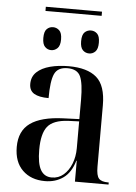

<svg xmlns="http://www.w3.org/2000/svg" viewBox="-57 -862 647 916"><g transform="rotate(5 266.5 -404.5)"><path d="M125 -799V-819H394V-799ZM168 -615Q151 -615 138.5 -627.5Q126 -640 126 -670Q126 -701 138.5 -713Q151 -725 168 -725Q185 -725 198 -713Q211 -701 211 -670Q211 -640 198 -627.5Q185 -615 168 -615ZM350 -615Q332 -615 319.5 -627.5Q307 -640 307 -670Q307 -701 319.5 -713Q332 -725 350 -725Q367 -725 379.5 -713Q392 -701 392 -670Q392 -640 379.5 -627.5Q367 -615 350 -615ZM193 10Q126 10 85.5 -29.5Q45 -69 45 -141Q45 -218 97 -255Q149 -292 254 -296L331 -299V-392Q331 -470 316 -503Q301 -536 254 -536Q207 -536 191.5 -502Q176 -468 176 -386Q130 -386 106.5 -400Q83 -414 83 -446Q83 -481 106.5 -503Q130 -525 170 -535.5Q210 -546 259 -546Q348 -546 392.5 -507.5Q437 -469 437 -374V-80Q437 -38 449.5 -24Q462 -10 494 -10H497V0H336V-100H334Q317 -42 280 -16Q243 10 193 10ZM224 -10Q256 -10 280 -30.5Q304 -51 317.5 -85Q331 -119 331 -160V-288L278 -286Q207 -282 180 -248Q153 -214 153 -137Q153 -71 170.5 -40.5Q188 -10 224 -10Z"/></g></svg>

Font: Noto Serif Display SemiCondensed Medium
Style: Regular
Weight: 500
Width: 4
Designer: Monotype Design Team
Foundry: Monotype Imaging Inc.
Version: Version 2.009